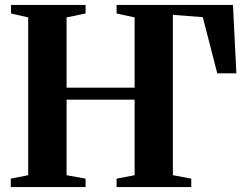

<svg xmlns="http://www.w3.org/2000/svg" viewBox="-20 -763 1004 783"><path d="M24 0V-34.5L95 -48.5V-692L25 -708V-743H329V-708L251.5 -692V-405.5H529V-692L455.5 -708V-743H930L944 -464H866L807 -693L685 -702.5V-48.5L760 -34.5V0H455.5V-34.5L529 -48.5V-356.5H251.5V-48.5L329 -34.5V0Z"/></svg>

Font: Merriweather 96pt
Style: Bold
Weight: 700
Version: Version 2.100